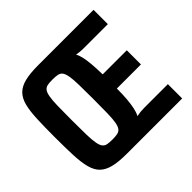

<svg xmlns="http://www.w3.org/2000/svg" viewBox="-166 -871 1054 1054"><g transform="rotate(-45 361.0 -344.0)"><path d="M256 0Q193 0 153 -10Q113 -20 90 -42.5Q67 -65 56.5 -104.5Q46 -144 43.5 -203Q41 -262 41 -344Q41 -425 43.5 -484Q46 -543 56 -582Q66 -621 89 -644.5Q112 -668 152.5 -678Q193 -688 256 -688H686V-577H502Q484 -577 469.5 -578.5Q455 -580 444 -582Q453 -567 458.5 -543Q464 -519 467 -484Q470 -449 471 -402H658V-292H471Q471 -246 468 -211Q465 -176 459.5 -150Q454 -124 444 -105Q458 -108 472 -109.5Q486 -111 502 -111H686V0ZM256 -111Q279 -111 294.5 -114Q310 -117 319 -128.5Q328 -140 332.5 -164.5Q337 -189 338 -233Q339 -277 339 -344Q339 -411 338 -454.5Q337 -498 332.5 -523Q328 -548 319 -559.5Q310 -571 294.5 -574Q279 -577 256 -577Q232 -577 217 -574Q202 -571 193 -559.5Q184 -548 179.5 -523Q175 -498 174 -454.5Q173 -411 173 -344Q173 -277 174 -233.5Q175 -190 179.5 -165Q184 -140 193 -128.5Q202 -117 217 -114Q232 -111 256 -111Z"/></g></svg>

Font: Saira Condensed
Style: Bold
Weight: 700
Width: 3
Designer: Hector Gatti with collaboration of the Omnibus-Type team
Foundry: Omnibus-Type
Version: Version 1.101